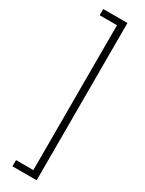

<svg xmlns="http://www.w3.org/2000/svg" viewBox="-297 -954 933 1237"><g transform="rotate(30 169.5 -335.0)"><path d="M61.2 250V203.8H190V-873.8H61.2V-920H241.2V250Z"/></g></svg>

Font: Now Light
Style: Regular
Weight: 300
Designer: Alfredo Marco Pradil
Foundry: Alfredo Marco Pradil
Version: Version 1.002;PS 001.002;hotconv 1.0.88;makeotf.lib2.5.64775